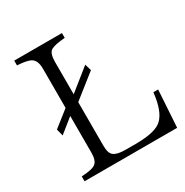

<svg xmlns="http://www.w3.org/2000/svg" viewBox="-163 -846 932 968"><g transform="rotate(-30 303.5 -362.0)"><path d="M50.8 -713.9H328.6V-686Q268.1 -681.6 245.6 -668Q225.6 -653.8 225.6 -606V-417L350.6 -517.1L361.8 -479L225.6 -371.1V-118.2Q225.6 -72.3 244.6 -59.1Q264.2 -43.9 310.5 -43.9H370.6Q488.8 -43.9 526.4 -82Q567.9 -122.1 578.6 -225.1H606.4L592.8 -9.8H53.7V-38.1Q117.7 -41 136.7 -57.1Q155.8 -73.2 155.8 -117.2V-331.1L73.7 -265.1L63.5 -305.2L155.8 -377.9V-606Q155.8 -654.8 129.9 -669.9Q109.4 -682.6 50.8 -686Z"/></g></svg>

Font: I.Ming
Style: Regular
Weight: 400
Designer: Ichiten Fonts Project
Version: Version 5.10 Mar 24, 2018